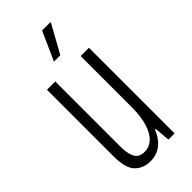

<svg xmlns="http://www.w3.org/2000/svg" viewBox="-235 -773 834 834"><g transform="rotate(-45 182.5 -355.5)"><path d="M150 12Q106 12 78.5 -16Q51 -44 51 -118V-526H102V-128Q102 -108 104.5 -91Q107 -74 113.5 -61Q120 -48 131.5 -41.5Q143 -35 162 -35Q188 -35 210 -54Q232 -73 245 -113Q258 -153 258 -213V-526H309V0H271L265 -71H260Q248 -41 230.5 -22.5Q213 -4 193 4Q173 12 150 12ZM159 -591 218 -723H269V-719L198 -591Z"/></g></svg>

Font: Archivo ExtraCondensed ExtraLight
Style: Regular
Weight: 250
Width: 2
Designer: Hector Gatti
Foundry: Omnibus-Type
Version: Version 2.001